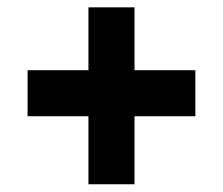

<svg xmlns="http://www.w3.org/2000/svg" viewBox="-20 -503 596 513"><path d="M339.4 -192.4V-10.7H216.3V-192.4H53.7V-315.4H216.3V-483.4H339.4V-315.4H502V-192.4Z"/></svg>

Font: Vazirmatn UI Black
Style: Regular
Weight: 900
Designer: Saber Rastikerdar
Foundry: Saber Rastikerdar
Version: Version 33.003